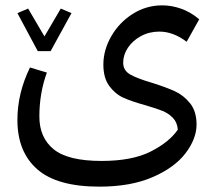

<svg xmlns="http://www.w3.org/2000/svg" viewBox="-20 -593 819 717"><path d="M547 -284Q601 -267 633.5 -252Q666 -237 690 -207Q714 -177 714 -128Q714 -75 673 -21Q632 33 550 68.5Q468 104 351 104Q193 104 119 39Q45 -26 45 -145Q45 -245 92 -341L155 -322Q127 -245 127 -158Q127 -79 180.5 -35.5Q234 8 359 8Q474 8 543.5 -27.5Q613 -63 644 -109Q642 -136 625.5 -153Q609 -170 586.5 -179Q564 -188 523 -200Q472 -214 441 -228Q410 -242 388 -272Q366 -302 366 -352Q366 -406 395.5 -457.5Q425 -509 475.5 -541Q526 -573 586 -573Q621 -573 656.5 -560.5Q692 -548 724 -521L677 -437Q627 -475 575 -475Q537 -475 506 -458Q475 -441 457.5 -414.5Q440 -388 440 -359Q440 -330 466 -315Q492 -300 547 -284ZM146 -457 207 -561 247 -544 169 -402H121L45 -544L85 -561Z"/></svg>

Font: FiraGO
Style: Italic
Weight: 400
Italic angle: -8°
Designer: bBox Type GmbH
Foundry: bBox Type GmbH
Version: Version 1.001